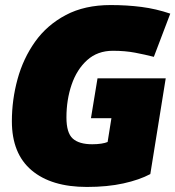

<svg xmlns="http://www.w3.org/2000/svg" viewBox="-20 -730 694 760"><path d="M324 10Q183 10 105 -56Q27 -122 27 -250Q27 -335 49.5 -417Q72 -499 119 -565Q166 -631 240.5 -670.5Q315 -710 418 -710Q483 -710 540.5 -702.5Q598 -695 654 -676L589 -505Q554 -514 514.5 -521.5Q475 -529 427 -529Q366 -529 325 -492Q284 -455 263.5 -395Q243 -335 243 -265Q243 -204 268 -181.5Q293 -159 345 -159Q365 -159 381 -161.5Q397 -164 406 -168L421 -262H340L366 -420H636L575 -41Q532 -18 468.5 -4Q405 10 324 10Z"/></svg>

Font: Georama Black
Style: Italic
Weight: 900
Italic angle: -9°
Designer: Jean-Baptiste Levee
Foundry: Production Type
Version: Version 1.000